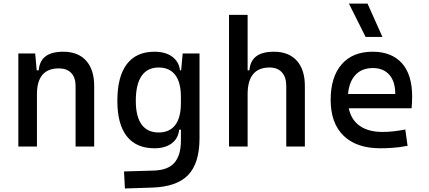

<svg xmlns="http://www.w3.org/2000/svg" viewBox="-20 -815 2384 1068"><path d="M400.4 0V-336.9Q400.4 -383.8 376 -409.2Q351.6 -434.6 307.6 -434.6Q185.5 -434.6 185.5 -291L155.3 -423.8H195.3Q199.7 -476.1 233.4 -501.7Q267.1 -527.3 332 -527.3Q414.1 -527.3 459 -477.5Q503.9 -427.7 503.9 -336.9V0ZM82 0V-517.6H175.8L185.5 -408.2V0Z M674.8 233.4 669.9 138.7 835.9 133.8Q914.6 131.3 950.2 90.3Q985.8 49.3 986.3 -30.3V-408.2L996.1 -517.6H1089.8V-45.9Q1089.8 92.3 1026.9 158.2Q963.9 224.1 826.2 228.5ZM839.4 9.8Q737.8 9.8 685.3 -57.1Q632.8 -124 632.8 -253.9Q632.8 -388.7 685.3 -458Q737.8 -527.3 839.4 -527.3Q899.9 -527.3 937.5 -500Q975.1 -472.7 981.4 -423.8H1021.5L986.3 -276.4Q986.3 -356.4 954.8 -397.9Q923.3 -439.5 862.3 -439.5Q799.8 -439.5 767.6 -392.6Q735.4 -345.7 735.4 -253.9Q735.4 -167 767.6 -122.6Q799.8 -78.1 862.3 -78.1Q923.3 -78.1 954.8 -119.6Q986.3 -161.1 986.3 -241.2L1021.5 -93.8H976.6Q971.7 -44.9 935.3 -17.6Q898.9 9.8 839.4 9.8Z M1572.3 0V-336.9Q1572.3 -386.2 1547.9 -412.8Q1523.4 -439.5 1479.5 -439.5Q1357.4 -439.5 1357.4 -291L1327.1 -423.8H1367.2Q1371.6 -476.1 1405.3 -501.7Q1439 -527.3 1503.9 -527.3Q1585.9 -527.3 1630.9 -477.5Q1675.8 -427.7 1675.8 -336.9V0ZM1253.9 0V-732.4H1357.4V0Z M2095.7 9.8Q1963.4 9.8 1891.4 -59.8Q1819.3 -129.4 1819.3 -259.8Q1819.3 -386.7 1880.4 -457Q1941.4 -527.3 2052.7 -527.3Q2157.7 -527.3 2215.1 -463.9Q2272.5 -400.4 2272.5 -279.3Q2272.5 -243.7 2269.5 -212.9H1906.2V-292H2178.7Q2178.7 -361.8 2145.5 -399.2Q2112.3 -436.5 2053.7 -436.5Q1987.8 -436.5 1951.4 -391.6Q1915 -346.7 1915 -264.6Q1915 -174.8 1965.1 -127.9Q2015.1 -81.1 2107.4 -81.1Q2139.6 -81.1 2170.9 -84.7Q2202.1 -88.4 2234.4 -94.7L2247.1 -3.9Q2201.2 4.9 2163.1 7.3Q2125 9.8 2095.7 9.8ZM2013.7 -609.4 1920.9 -794.9H2024.4L2107.4 -609.4Z"/></svg>

Font: Cascadia Code
Style: Regular
Weight: 400
Designer: Aaron Bell
Foundry: Saja Typeworks
Version: Version 2404.023